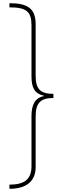

<svg xmlns="http://www.w3.org/2000/svg" viewBox="-20 -812 384 1201"><path d="M39 -792V-766C145 -766 177 -740 177 -653V-335C177 -260 198 -226 255 -213V-211C197 -200 177 -154 177 -86V227C177 308 135 343 39 343V369C147 369 203 320 203 233V-82C203 -168 233 -199 314 -199V-225C233 -225 203 -254 203 -339V-659C203 -757 156 -792 39 -792Z"/></svg>

Font: Noto Sans Kannada ExtraCondensed Thin
Style: Regular
Weight: 100
Width: 2
Designer: Jelle Bosma - Monotype Design Team
Foundry: Monotype Imaging Inc.
Version: Version 2.005